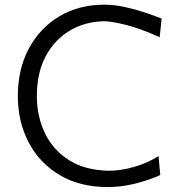

<svg xmlns="http://www.w3.org/2000/svg" viewBox="-20 -777 754 809"><path d="M434.1 11.2Q316.9 11.2 231.9 -39.1Q147 -89.4 101.1 -176.3Q55.2 -263.2 55.2 -373Q55.2 -485.8 101.6 -572.5Q147.9 -659.2 230.2 -708.3Q312.5 -757.3 419.9 -757.3Q461.4 -757.3 505.6 -747.6Q549.8 -737.8 590.3 -724.4Q630.9 -710.9 661.1 -698.7L652.8 -620.1Q573.7 -656.2 511.7 -671.9Q449.7 -687.5 418.5 -687.5Q337.4 -686 273.4 -647.7Q209.5 -609.4 172.4 -539.6Q135.3 -469.7 135.3 -373Q135.3 -286.1 169.7 -215.1Q204.1 -144 271.7 -101.6Q339.4 -59.1 439.5 -57.6Q489.3 -57.6 544.9 -73.7Q600.6 -89.8 647.9 -119.1L655.3 -39.6Q608.9 -18.1 549.8 -3.4Q490.7 11.2 434.1 11.2Z"/></svg>

Font: Pinar-DS1-FD Regular
Style: Regular
Weight: 400
Designer: Amin Abedi
Version: Version 3.000